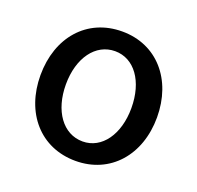

<svg xmlns="http://www.w3.org/2000/svg" viewBox="-104 -666 810 788"><g transform="rotate(20 301.0 -271.5)"><path d="M302 11C454 11 556 -107 556 -271C556 -436 454 -554 302 -554C148 -554 47 -436 47 -271C47 -107 148 11 302 11ZM158 -271C158 -387 217 -468 302 -468C386 -468 444 -388 444 -271C444 -156 386 -74 302 -74C216 -74 158 -156 158 -271Z"/></g></svg>

Font: Wafeq Medium
Style: Regular
Weight: 500
Designer: Rasmus Andersson & Azza Alameddine
Foundry: Google & TypeTogether
Version: Version 3.000;January 28, 2025;FontCreator 15.0.0.3014 64-bi